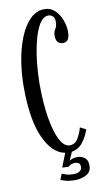

<svg xmlns="http://www.w3.org/2000/svg" viewBox="-96 -756 518 952"><g transform="rotate(-10 163.5 -280.0)"><path d="M203.5 150.5Q177 150.5 157.5 145.5Q138 140.5 130.5 136.5L142.5 107Q148 110 164 115Q180 120 202 120Q218 120 230.2 112.5Q242.5 105 242.5 91Q242.5 75.5 234.2 70.8Q226 66 215 66Q206.5 66 197.2 69.5Q188 73 182 80L150 78L177.5 8.5Q113 -3 72.2 -93.8Q31.5 -184.5 31.5 -349Q31.5 -414 42 -478.2Q52.5 -542.5 73.8 -595.2Q95 -648 126.8 -679.5Q158.5 -711 200.5 -711Q229.5 -711 250.8 -691Q272 -671 283.8 -640.8Q295.5 -610.5 295.5 -580Q295.5 -529.5 262 -529.5Q226.5 -529.5 226.5 -572Q226.5 -592 235.5 -604.5Q244.5 -617 244.5 -641Q244.5 -659 235.2 -667.8Q226 -676.5 213.5 -676.5Q187 -676.5 167.8 -645Q148.5 -613.5 136 -563.2Q123.5 -513 117.5 -456.5Q111.5 -400 111.5 -350Q111.5 -251.5 123.8 -178.2Q136 -105 157.2 -64.5Q178.5 -24 206 -24Q233.5 -24 248.2 -49Q263 -74 271 -103L300.5 -88Q288.5 -52.5 266.8 -24.5Q245 3.5 211 9L192 52Q194 49 205.8 44.2Q217.5 39.5 233 39.5Q252 39.5 268.5 51Q285 62.5 285 91.5Q285 123.5 259 137Q233 150.5 203.5 150.5Z"/></g></svg>

Font: Imbue 10pt
Style: Regular
Weight: 400
Designer: Tyler Finck
Foundry: Etcetera Type Company
Version: Version 1.102; ttfautohint (v1.8.3)